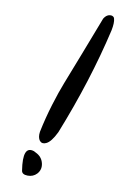

<svg xmlns="http://www.w3.org/2000/svg" viewBox="-168 -856 456 630"><g transform="rotate(30 60.0 -541.5)"><path d="M50 -839Q57 -839 60 -834Q68 -823 72 -797Q94 -619 88 -420Q84 -381 71 -369Q61 -359 50 -365Q39 -372 35 -391Q28 -439 25.5 -487Q23 -535 24 -570Q25 -605 26.5 -680.5Q28 -756 29 -816Q33 -836 49 -839ZM50 -326Q51 -326 53.5 -325.5Q56 -325 57 -325Q80 -323 92 -305Q104 -287 96 -268Q89 -252 71.5 -246Q54 -240 48 -251Q7 -325 50 -326Z"/></g></svg>

Font: Amit
Style: Regular
Weight: 400
Version: Version 1.1